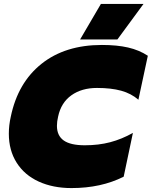

<svg xmlns="http://www.w3.org/2000/svg" viewBox="-20 -943 773 978"><path d="M494 -923H711L578 -742H388ZM25 -262Q25 -305 35 -349Q71 -522 191.5 -618Q312 -714 499 -714Q576 -714 632.5 -701Q689 -688 733 -659L685 -435Q648 -467 597 -481Q546 -495 474 -495Q396 -495 343.5 -457.5Q291 -420 276 -349Q270 -324 270 -302Q270 -252 304.5 -227.5Q339 -203 412 -203Q482 -203 541 -218.5Q600 -234 657 -266L610 -43Q495 15 344 15Q250 15 177.5 -18Q105 -51 65 -114Q25 -177 25 -262Z"/></svg>

Font: Prompt Black
Style: Italic
Weight: 900
Italic angle: -12°
Designer: Katatrad Team
Foundry: CadsonDemak
Version: Version 1.001